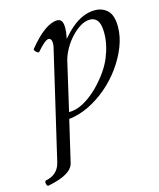

<svg xmlns="http://www.w3.org/2000/svg" viewBox="-158 -491 694 839"><g transform="rotate(-15 188.5 -72.0)"><path d="M-42 272Q-47 273 -50 267Q-53 261 -52.5 254.5Q-52 248 -47 247Q-20 242 -3 226Q14 210 20 185L135 -307Q136 -312 136.5 -316.5Q137 -321 137 -323Q137 -347 122 -347Q115 -347 102 -336.5Q89 -326 70 -304Q67 -300 61 -303.5Q55 -307 51 -313Q47 -319 50 -322Q88 -369 121 -392.5Q154 -416 180 -416Q193 -416 199.5 -406.5Q206 -397 206 -377Q206 -366 204.5 -353.5Q203 -341 200 -327Q222 -353 245.5 -373Q269 -393 295.5 -404.5Q322 -416 350 -416Q385 -416 407.5 -394Q430 -372 430 -321Q430 -277 412.5 -232Q395 -187 365 -145Q335 -103 295.5 -69Q256 -35 211 -13Q166 9 120 14L76 202Q70 227 41 244Q12 261 -42 272ZM127 -15Q159 -15 192 -32.5Q225 -50 260 -84Q318 -143 341.5 -200Q365 -257 365 -309Q365 -338 359 -353.5Q353 -369 342.5 -375.5Q332 -382 319 -382Q297 -382 274.5 -368Q252 -354 232 -332Q212 -310 198 -284.5Q184 -259 178 -236Z"/></g></svg>

Font: Junicode VF
Style: Italic
Weight: 400
Italic angle: -11°
Designer: Peter S. Baker
Version: Version 2.209